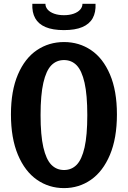

<svg xmlns="http://www.w3.org/2000/svg" viewBox="-20 -959 660 991"><path d="M36.5 -368.5Q36.5 -490.4 72.5 -574.5Q108.6 -658.7 170.6 -700.3Q232.7 -742 310.4 -742Q388.2 -742 450 -700.3Q511.8 -658.7 547.7 -574.5Q583.5 -490.4 583.5 -368.5Q583.5 -245.7 547.5 -160Q511.4 -74.3 449.6 -31.2Q387.8 11.9 310.4 11.9Q232.7 11.9 170.6 -31.2Q108.6 -74.3 72.5 -160Q36.5 -245.7 36.5 -368.5ZM430.6 -364.8Q430.6 -469.2 416.4 -531.9Q402.2 -594.5 375.8 -621.8Q349.3 -649 310.4 -649Q271.5 -649 244.8 -621.8Q218.2 -594.5 203.8 -531.9Q189.4 -469.2 189.4 -364.8Q189.4 -261 203.8 -198.5Q218.2 -136 244.8 -108.8Q271.5 -81.5 310.4 -81.5Q349.4 -81.5 375.9 -108.6Q402.3 -135.8 416.5 -198.2Q430.6 -260.6 430.6 -364.8ZM146.9 -939.4H214.4Q214.4 -922.8 226.2 -909.4Q237.9 -896.1 259.8 -888.3Q281.6 -880.6 310 -880.6Q338.4 -880.6 360.2 -888.3Q382.1 -896.1 393.8 -909.4Q405.6 -922.8 405.6 -939.4H473.1Q475.2 -895.2 458.4 -865.1Q441.7 -834.9 404.8 -819.2Q368 -803.6 310 -803.6Q252 -803.6 215.2 -819.2Q178.3 -834.9 161.6 -865.1Q144.8 -895.2 146.9 -939.4Z"/></svg>

Font: Monaspace Xenon Var
Style: Regular
Weight: 400
Designer: Riley Cran and the Lettermatic Team
Version: Version 1.000 (Monaspace Xenon Var)